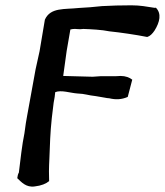

<svg xmlns="http://www.w3.org/2000/svg" viewBox="-20 -717 621 723"><path d="M82 -280C79 -266 76 -245 72 -215C63 -172 57 -116 51 -67C49 -64 48 -61 47 -57L45 -46C60 -32 78 -10 111 -15C136 -18 153 -25 165 -35C164 -56 164 -84 166 -121C168 -173 169 -216 175 -272L182 -330L185 -347C187 -356 186 -360 188 -370C211 -379 244 -367 271 -365C301 -364 311 -358 341 -355L376 -349C381 -348 386 -347 391 -347C416 -341 438 -342 461 -352L478 -417C468 -425 453 -431 434 -431L415 -430H358L329 -428L218 -431L231 -525L245 -606C260 -610 268 -607 282 -607L294 -608C322 -607 364 -605 392 -599C432 -595 493 -586 533 -578H535C545 -581 554 -590 562 -602C582 -634 589 -666 567 -688C567 -688 561 -687 559 -688C532 -692 509 -697 475 -697C437 -697 397 -696 364 -694C336 -691 303 -688 277 -687C223 -681 170 -690 149 -643L129 -524L114 -456Z"/></svg>

Font: Vapor
Style: Obl
Weight: 400
Foundry: Cannot Into Space Fonts
Version: Version 0.179